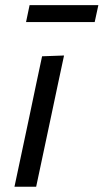

<svg xmlns="http://www.w3.org/2000/svg" viewBox="-20 -710 394 730"><path d="M35 0Q46.5 -55 57.5 -106Q68.5 -157 81.5 -219L92 -268.5Q106 -336 117.2 -388.8Q128.5 -441.5 140 -496L223.5 -499Q211.5 -442.5 200.2 -390Q189 -337.5 174.5 -268.5L164 -219Q151 -157 140 -106Q129 -55 117.5 0ZM79 -626 92.5 -690.5H354L340 -626Z"/></svg>

Font: Commissioner
Style: Italic
Weight: 400
Italic angle: -12°
Designer: Kostas Bartsokas
Foundry: Kostas Bartsokas
Version: Version 1.000; ttfautohint (v1.8.3)